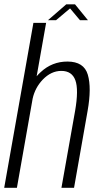

<svg xmlns="http://www.w3.org/2000/svg" viewBox="-37 -894 474 914"><path d="M-17 0 122 -785H182.5L137.5 -531Q146 -541 156.5 -550.5Q210.5 -601 284 -601Q362.5 -601 381 -538.5Q399.5 -476 380 -366L315.5 0H255.5L320.5 -366Q338 -467 321.8 -511.8Q305.5 -556.5 255 -556.5Q206.5 -556.5 166.5 -515Q130 -476.5 118.5 -425L43.5 0ZM191.5 -798 278.5 -873.5H320L381.5 -798H343.5L296.5 -854L230 -798Z"/></svg>

Font: Anybody Light
Style: Italic
Weight: 300
Italic angle: -10°
Designer: Tyler Finck
Foundry: Etcetera Type Company
Version: Version 1.010; ttfautohint (v1.8.3) -l 8 -r 50 -G 200 -x 14 